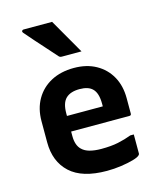

<svg xmlns="http://www.w3.org/2000/svg" viewBox="-121 -899 842 999"><g transform="rotate(-15 300.0 -399.5)"><path d="M302 -550Q370 -550 420.5 -522Q471 -494 499 -444Q527 -394 527 -327V-244Q527 -234 517 -234H203V-210Q203 -160 228 -136Q244 -120 270.5 -113Q297 -106 332 -106Q385 -106 423 -114Q461 -122 495 -135H514V-32Q514 -28 510 -24Q502 -15 474 -7Q446 1 408 6.5Q370 12 331 12Q198 12 133 -48Q68 -108 68 -212V-326Q68 -393 97 -443.5Q126 -494 178.5 -522Q231 -550 302 -550ZM302 -436Q253 -436 228 -412Q203 -388 203 -332V-318H396V-332Q396 -390 371 -414Q349 -436 302 -436ZM255 -811Q282 -764 309 -717Q336 -670 363 -623H257Q246 -623 240 -631Q211 -664 187 -690.5Q163 -717 141 -742Q119 -767 94 -796Q90 -801 92.5 -806Q95 -811 101 -811Z"/></g></svg>

Font: Recursive Mn Lnr St
Style: Bold
Weight: 700
Monospace: yes
Version: Version 1.079;hotconv 1.0.112;makeotfexe 2.5.65598; ttfautoh